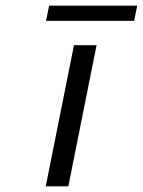

<svg xmlns="http://www.w3.org/2000/svg" viewBox="-20 -660 506 680"><path d="M242 -500H322L222 0H142ZM154 -640H466L455 -586H143Z"/></svg>

Font: Albert Sans
Style: Italic
Weight: 400
Italic angle: -11.25°
Designer: Andreas Rasmussen
Foundry: a.Foundry
Version: Version 1.025